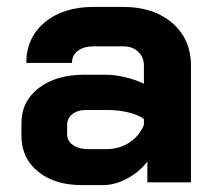

<svg xmlns="http://www.w3.org/2000/svg" viewBox="-20 -527 624 555"><path d="M42 -134V-171Q42 -234 92 -272.5Q142 -311 224 -311H285Q311 -311 341 -304Q371 -297 396 -285V-337Q396 -362 379.5 -377.5Q363 -393 336 -393H250Q222 -393 205 -380Q188 -367 188 -345H56Q56 -418 109.5 -462.5Q163 -507 250 -507H336Q424 -507 478 -460.5Q532 -414 532 -337V0H406V-60Q382 -29 347 -10.5Q312 8 278 8H216Q138 8 90 -31Q42 -70 42 -134ZM288 -96Q325 -96 354 -115Q383 -134 396 -166V-183Q380 -195 351.5 -202Q323 -209 291 -209H228Q204 -209 189 -197Q174 -185 174 -165V-139Q174 -120 190.5 -108Q207 -96 234 -96Z"/></svg>

Font: Stavian Bold
Style: Bold
Weight: 700
Version: Version 1.000; ttfautohint (v1.6)